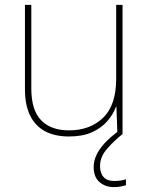

<svg xmlns="http://www.w3.org/2000/svg" viewBox="-20 -548 613 785"><path d="M262 10Q203 10 163 -12Q123 -34 102.5 -77Q82 -120 82 -182V-528H108V-186Q108 -98 148 -56.5Q188 -15 262 -15Q348 -15 401.5 -66.5Q455 -118 455 -226V-528H481V0H460L456 -111H454Q443 -81 419 -53Q395 -25 356.5 -7.5Q318 10 262 10ZM389 131Q389 160 403.5 176Q418 192 447 192Q461 192 474 190Q487 188 495 185V209Q487 212 474 214.5Q461 217 445 217Q411 217 387 196.5Q363 176 363 135Q363 111 373.5 87.5Q384 64 406 39.5Q428 15 463 -11L481 0Q447 27 418 60Q389 93 389 131Z"/></svg>

Font: Noto Sans Symbols Thin
Style: Regular
Weight: 250
Version: Version 2.002